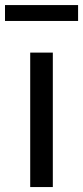

<svg xmlns="http://www.w3.org/2000/svg" viewBox="-30 -756 335 776"><path d="M92.1 0V-543.4H183.5V0ZM-9.8 -671.3V-735.5H285.6V-671.3Z"/></svg>

Font: Noto Sans JP
Style: Regular
Weight: 100
Designer: Ryoko NISHIZUKA 西塚涼子 (kana, bopomofo & ideographs); Paul D. Hunt (Latin, Greek & Cyrillic); Sandoll Communications 산돌커뮤니
Foundry: Adobe
Version: Version 2.004;hotconv 1.0.118;makeotfexe 2.5.65603